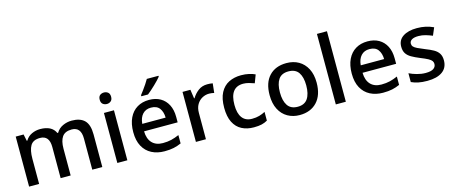

<svg xmlns="http://www.w3.org/2000/svg" viewBox="-46 -1377 4730 1999"><g transform="rotate(-15 2319.0 -378.0)"><path d="M688 -549Q780 -549 826 -502.5Q872 -456 872 -351V0H764V-336Q764 -460 664 -460Q592 -460 561.5 -416Q531 -372 531 -289V0H423V-336Q423 -460 323 -460Q248 -460 219.5 -411.5Q191 -363 191 -271V0H83V-539H168L183 -467H189Q214 -509 257 -529Q300 -549 348 -549Q409 -549 450.5 -528Q492 -507 512 -463H520Q546 -507 592 -528Q638 -549 688 -549Z M1142 -539V0H1034V-539ZM1089 -745Q1113 -745 1131.5 -730.5Q1150 -716 1150 -683Q1150 -651 1131.5 -636Q1113 -621 1089 -621Q1063 -621 1045 -636Q1027 -651 1027 -683Q1027 -716 1045 -730.5Q1063 -745 1089 -745Z M1521 -549Q1592 -549 1643 -519.5Q1694 -490 1722 -435.5Q1750 -381 1750 -305V-246H1388Q1390 -164 1431.5 -120.5Q1473 -77 1547 -77Q1599 -77 1639.5 -87Q1680 -97 1723 -116V-26Q1683 -8 1641.5 1Q1600 10 1542 10Q1464 10 1404 -21Q1344 -52 1310.5 -113.5Q1277 -175 1277 -266Q1277 -356 1307.5 -419.5Q1338 -483 1393 -516Q1448 -549 1521 -549ZM1520 -466Q1464 -466 1430 -429.5Q1396 -393 1390 -326H1642Q1641 -388 1612 -427Q1583 -466 1520 -466ZM1683 -756Q1672 -742 1653 -722Q1634 -702 1611.5 -680.5Q1589 -659 1567 -639.5Q1545 -620 1527 -606H1455V-618Q1470 -637 1489 -663Q1508 -689 1526.5 -716.5Q1545 -744 1557 -766H1683Z M2149 -549Q2163 -549 2179.5 -548Q2196 -547 2208 -544L2197 -443Q2186 -446 2171 -448Q2156 -450 2143 -450Q2103 -450 2067.5 -430.5Q2032 -411 2010.5 -374Q1989 -337 1989 -283V0H1881V-539H1966L1980 -443H1985Q2011 -487 2052 -518Q2093 -549 2149 -549Z M2505 10Q2431 10 2375 -19Q2319 -48 2288 -109.5Q2257 -171 2257 -267Q2257 -366 2290 -428.5Q2323 -491 2381 -520Q2439 -549 2513 -549Q2559 -549 2598.5 -540Q2638 -531 2664 -518L2631 -431Q2604 -441 2572.5 -449.5Q2541 -458 2512 -458Q2368 -458 2368 -268Q2368 -176 2404 -128.5Q2440 -81 2509 -81Q2554 -81 2588 -91Q2622 -101 2652 -117V-23Q2623 -6 2589 2Q2555 10 2505 10Z M3255 -271Q3255 -137 3186 -63.5Q3117 10 2999 10Q2927 10 2870 -22.5Q2813 -55 2780.5 -118Q2748 -181 2748 -271Q2748 -405 2816 -477Q2884 -549 3002 -549Q3077 -549 3133.5 -516.5Q3190 -484 3222.5 -422Q3255 -360 3255 -271ZM2859 -271Q2859 -180 2893 -129.5Q2927 -79 3001 -79Q3075 -79 3109 -129.5Q3143 -180 3143 -271Q3143 -361 3109 -410.5Q3075 -460 3000 -460Q2926 -460 2892.5 -410.5Q2859 -361 2859 -271Z M3497 0H3389V-760H3497Z M3876 -549Q3947 -549 3998 -519.5Q4049 -490 4077 -435.5Q4105 -381 4105 -305V-246H3743Q3745 -164 3786.5 -120.5Q3828 -77 3902 -77Q3954 -77 3994.5 -87Q4035 -97 4078 -116V-26Q4038 -8 3996.5 1Q3955 10 3897 10Q3819 10 3759 -21Q3699 -52 3665.5 -113.5Q3632 -175 3632 -266Q3632 -356 3662.5 -419.5Q3693 -483 3748 -516Q3803 -549 3876 -549ZM3875 -466Q3819 -466 3785 -429.5Q3751 -393 3745 -326H3997Q3996 -388 3967 -427Q3938 -466 3875 -466Z M4595 -153Q4595 -73 4537 -31.5Q4479 10 4375 10Q4319 10 4278 1.5Q4237 -7 4203 -23V-118Q4239 -100 4286.5 -87Q4334 -74 4378 -74Q4437 -74 4463.5 -92.5Q4490 -111 4490 -142Q4490 -160 4480 -174.5Q4470 -189 4442.5 -204Q4415 -219 4362 -240Q4311 -261 4275 -281.5Q4239 -302 4220.5 -330.5Q4202 -359 4202 -404Q4202 -475 4258.5 -512Q4315 -549 4408 -549Q4458 -549 4501.5 -539.5Q4545 -530 4586 -511L4551 -429Q4515 -444 4478.5 -454.5Q4442 -465 4403 -465Q4356 -465 4331.5 -450Q4307 -435 4307 -409Q4307 -390 4318.5 -376.5Q4330 -363 4358.5 -349Q4387 -335 4437 -315Q4487 -296 4522.5 -276Q4558 -256 4576.5 -227Q4595 -198 4595 -153Z"/></g></svg>

Font: Noto Sans Javanese Medium
Style: Regular
Weight: 500
Version: Version 2.004